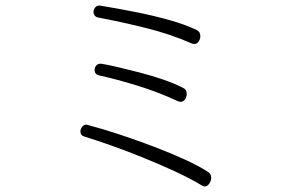

<svg xmlns="http://www.w3.org/2000/svg" viewBox="-20 -677 1040 690"><path d="M339 -657H336Q327 -657 321.5 -649.5Q316 -642 316 -634Q316 -627 320 -621.5Q324 -616 333 -614Q413 -599 502 -577Q591 -555 669 -521Q675 -519 678 -519Q688 -519 694 -528Q700 -537 700 -547Q700 -563 687 -569Q648 -588 592 -604Q536 -620 471 -633Q406 -646 339 -657ZM344 -448H341Q331 -448 325.5 -441Q320 -434 320 -426Q320 -410 336 -406Q400 -392 474.5 -369Q549 -346 620 -313Q626 -311 628 -311Q639 -311 645 -320Q651 -329 651 -339Q651 -355 640 -360Q610 -376 568 -390.5Q526 -405 481.5 -416.5Q437 -428 400.5 -436.5Q364 -445 344 -448ZM716 -7Q725 -7 732 -17Q739 -27 739 -38Q739 -52 728 -59Q694 -81 643.5 -104Q593 -127 534 -149.5Q475 -172 413.5 -192.5Q352 -213 295 -228Q293 -229 290 -229Q281 -229 275 -221Q269 -213 269 -205Q269 -190 284 -186Q323 -174 378.5 -154.5Q434 -135 494.5 -110.5Q555 -86 611 -60Q667 -34 708 -9Q711 -7 716 -7Z"/></svg>

Font: Klee One
Style: Regular
Weight: 400
Designer: Fontworks Inc.
Foundry: Fontworks Inc.
Version: Version 1.100